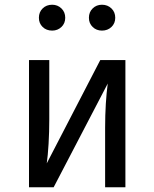

<svg xmlns="http://www.w3.org/2000/svg" viewBox="-20 -795 655 815"><path d="M512.3 -540V0H426.2V-252.8Q426.2 -305.6 429.2 -354.6Q432.3 -403.6 437.4 -440.5L207.7 0H103.1V-540H189.2V-287.7Q189.2 -235.4 186.2 -184.4Q183.1 -133.3 178.5 -101.5L405.6 -540ZM201.5 -665.1Q176.9 -665.1 161 -680.5Q145.1 -695.9 145.1 -719.5Q145.1 -743.6 161 -759.2Q176.9 -774.9 201.5 -774.9Q224.6 -774.9 240.8 -759.2Q256.9 -743.6 256.9 -719.5Q256.9 -695.9 240.8 -680.5Q224.6 -665.1 201.5 -665.1ZM412.8 -665.1Q389.2 -665.1 373.3 -680.5Q357.4 -695.9 357.4 -719.5Q357.4 -743.6 373.3 -759.2Q389.2 -774.9 412.8 -774.9Q436.9 -774.9 453.1 -759.2Q469.2 -743.6 469.2 -719.5Q469.2 -695.9 453.1 -680.5Q436.9 -665.1 412.8 -665.1Z"/></svg>

Font: FiraCode Nerd Font
Style: Regular
Weight: 400
Designer: Carrois Corporate, Edenspiekermann AG, Nikita Prokopov
Foundry: Carrois Corporate, Edenspiekermann AG, Nikita Prokopov
Version: Version 6.002;Nerd Fonts 2.1.0